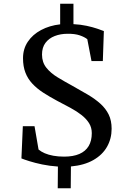

<svg xmlns="http://www.w3.org/2000/svg" viewBox="-20 -880 700 1026"><path d="M288.5 126 289.5 10Q245 7 205.5 -1.2Q166 -9.5 136.8 -18.8Q107.5 -28 94.5 -33.5L102 -205.5H164.5L186 -81Q199.5 -69.5 219.2 -61Q239 -52.5 265 -47.8Q291 -43 322.5 -43Q371 -43 404 -57.2Q437 -71.5 453.8 -99.5Q470.5 -127.5 470.5 -168.5Q470.5 -198.5 455.8 -222Q441 -245.5 415.5 -265.5Q390 -285.5 356.2 -303.8Q322.5 -322 285 -341.5Q244 -363.5 210.5 -385.2Q177 -407 152.8 -433Q128.5 -459 115.8 -492Q103 -525 103 -569Q103 -619 128.8 -657.2Q154.5 -695.5 199.5 -719.5Q244.5 -743.5 301.5 -750V-860H372.5V-751Q411 -749 443.2 -742Q475.5 -735 499 -727Q522.5 -719 535 -714L529.5 -553.5H469L446.5 -670.5Q431.5 -682.5 405.8 -691.2Q380 -700 341 -699.5Q303.5 -699.5 272.5 -687.5Q241.5 -675.5 223 -651Q204.5 -626.5 204.5 -588.5Q204.5 -547 227.8 -518Q251 -489 287.8 -466.8Q324.5 -444.5 365 -422.5Q411 -397 449.8 -374Q488.5 -351 516.8 -325.5Q545 -300 560.8 -268Q576.5 -236 576.5 -192Q576.5 -139 552 -95.8Q527.5 -52.5 479 -24.8Q430.5 3 359 9.5L358 126Z"/></svg>

Font: Merriweather 20pt
Style: Regular
Weight: 400
Version: Version 2.100